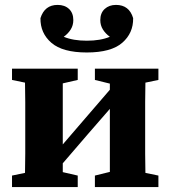

<svg xmlns="http://www.w3.org/2000/svg" viewBox="-20 -763 696 783"><path d="M367 -437V-483H626V-437L573 -426Q572 -389 572 -347Q572 -305 572 -273V-210Q572 -178 572 -136.5Q572 -95 573 -58L626 -47V0H367V-47L428 -62V-319L341 -219L236 -97V-61L297 -47V0H29V-47L82 -58Q83 -95 83 -136.5Q83 -178 83 -210V-273Q83 -305 83 -347Q83 -389 82 -426L29 -437V-483H297V-437L236 -423V-174L316 -267L428 -397V-422ZM334 -549Q235 -549 189.5 -588.5Q144 -628 145 -689Q162 -743 215 -743Q244 -743 261.5 -726.5Q279 -710 279 -681Q279 -660 268.5 -643Q258 -626 240 -613Q278 -597 334 -597Q390 -597 428 -613Q410 -626 399.5 -643Q389 -660 389 -681Q389 -710 407 -726.5Q425 -743 453 -743Q507 -743 523 -689Q524 -628 478.5 -588.5Q433 -549 334 -549Z"/></svg>

Font: Source Serif 4
Style: Bold
Weight: 700
Designer: Frank Grießhammer
Foundry: Adobe
Version: Version 4.005;hotconv 1.1.0;makeotfexe 2.6.0